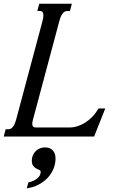

<svg xmlns="http://www.w3.org/2000/svg" viewBox="-87 -736 694 1035"><path d="M290 -676.8H275.4Q266.6 -676.8 259.8 -671.9Q252.9 -667 247.8 -659.4Q242.7 -651.9 239.3 -642.6Q235.8 -633.3 233.4 -624.5L90.8 -91.3Q86.9 -77.1 86.9 -67.9Q86.9 -59.1 91.1 -54Q95.2 -48.8 106.4 -48.8H288.1Q309.1 -48.8 330.8 -55.7Q352.5 -62.5 372.8 -75.4Q393.1 -88.4 411.4 -107.4Q429.7 -126.5 444.3 -151.4H480.5L420.4 0H-66.9L-56.6 -39.1H-42Q-33.2 -39.1 -26.4 -43.9Q-19.5 -48.8 -14.4 -56.4Q-9.3 -64 -5.9 -73.2Q-2.4 -82.5 0 -91.3L142.6 -624.5Q144.5 -631.3 145.8 -638.9Q147 -646.5 147 -653.3Q147 -663.1 143.1 -669.9Q139.2 -676.8 128.9 -676.8H114.3L124.5 -715.8H300.3ZM57.1 279.3 65.9 247.6Q96.7 240.2 114.5 225.3Q132.3 210.4 132.3 189.9Q132.3 183.6 124.8 180.4Q117.2 177.2 108.4 172.4Q99.6 167.5 92 158Q84.5 148.4 84.5 129.9Q84.5 113.8 90.3 100.6Q96.2 87.4 106 78.1Q115.7 68.8 128.4 63.7Q141.1 58.6 154.8 58.6Q184.6 58.6 198.5 75.7Q212.4 92.8 212.4 117.7Q212.4 147.5 200.9 174.8Q189.5 202.1 168.9 223.6Q148.4 245.1 119.9 259.8Q91.3 274.4 57.1 279.3Z"/></svg>

Font: Arian Grqi
Style: Italic
Weight: 400
Italic angle: -15°
Designer: Ruben Hakobyan (Tarumian)
Foundry: Ruben Hakobyan (Tarumian)
Version: Version 1.002